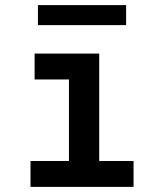

<svg xmlns="http://www.w3.org/2000/svg" viewBox="-20 -729 640 749"><path d="M99 0V-101H249V-419H115V-520H367V-101H501V0ZM128 -631V-709H472V-631Z"/></svg>

Font: Iosevka Fixed Extended
Style: Bold
Weight: 700
Width: 7
Monospace: yes
Designer: Belleve Invis
Foundry: Belleve Invis
Version: Version 24.1.1; ttfautohint (v1.8.4)